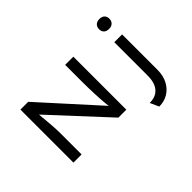

<svg xmlns="http://www.w3.org/2000/svg" viewBox="-156 -1187 1793 1793"><g transform="rotate(-45 741.0 -290.0)"><path d="M152 0V-700H255L773 -127L763 -118Q759 -146 755.5 -179Q752 -212 750 -247Q748 -282 746.5 -319.5Q745 -357 744 -395Q743 -433 743 -470V-700H851V0H746L235 -552L240 -566Q243 -533 245.5 -501.5Q248 -470 251 -441Q254 -412 255.5 -385.5Q257 -359 258.5 -335.5Q260 -312 260 -291V0ZM1089 197 1050 110Q1107 110 1144 86.5Q1181 63 1199 20Q1217 -23 1217 -84V-525H1320V-59Q1320 19 1290 76.5Q1260 134 1208 165.5Q1156 197 1089 197ZM1271 -647Q1238 -647 1220 -664Q1202 -681 1202 -712Q1202 -741 1220.5 -759Q1239 -777 1271 -777Q1304 -777 1322 -760Q1340 -743 1340 -712Q1340 -683 1321.5 -665Q1303 -647 1271 -647Z"/></g></svg>

Font: Lexend Mega
Style: Regular
Weight: 400
Designer: Bonnie Shaver-Troup, Thomas Jockin
Foundry: Lexend
Version: Version 1.007